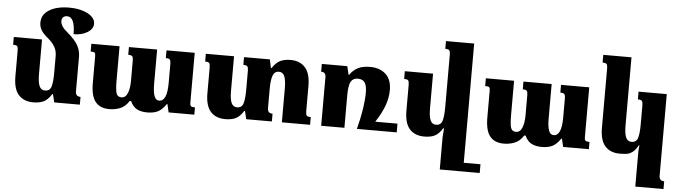

<svg xmlns="http://www.w3.org/2000/svg" viewBox="-56 -1016 5433 1532"><g transform="rotate(5 2660.0 -249.5)"><path d="M595 -62V0H390L374 -65H369Q338 -17 305 -1.5Q272 14 223 14Q146 14 104.5 -33Q63 -80 63 -179V-385Q63 -412 56 -421Q49 -430 23 -430V-492H249V-214Q249 -150 262.5 -119Q276 -88 308 -88Q347 -88 358 -125Q369 -162 369 -234V-370Q369 -410 351.5 -441.5Q334 -473 298 -504Q259 -535 241.5 -563Q224 -591 224 -625Q224 -690 284.5 -727Q345 -764 444 -764Q503 -764 550.5 -749.5Q598 -735 625 -710Q652 -685 652 -654Q652 -611 606 -583Q560 -555 496 -556Q496 -694 433 -694Q412 -694 401 -682.5Q390 -671 390 -652Q390 -610 449 -563Q508 -513 531.5 -471Q555 -429 555 -380V-103Q555 -62 595 -62Z M1472 -492V-91Q1472 -72 1479.5 -65Q1487 -58 1512 -58V0H1306L1291 -65H1286Q1254 -18 1220 -1.5Q1186 15 1136 15Q1085 15 1052 -3Q1019 -21 1000 -64H989Q959 -17 918 -1Q877 15 832 15Q757 15 720 -31.5Q683 -78 683 -181V-395Q683 -418 676 -424Q669 -430 644 -430V-492H870V-217Q870 -146 879 -116.5Q888 -87 920 -87Q953 -87 969 -125.5Q985 -164 985 -223V-387Q985 -412 977.5 -421Q970 -430 945 -430V-492H1171V-217Q1171 -153 1183 -120Q1195 -87 1222 -87Q1286 -87 1286 -234V-387Q1286 -411 1279 -420.5Q1272 -430 1246 -430V-492Z M2439 -62V0H2213V-270Q2213 -336 2200 -368Q2187 -400 2155 -400Q2119 -400 2106 -363Q2093 -326 2093 -258V-103Q2093 -62 2133 -62V0H1928L1912 -65H1907Q1876 -17 1843 -1.5Q1810 14 1761 14Q1684 14 1642.5 -33Q1601 -80 1601 -179V-385Q1601 -412 1594 -421Q1587 -430 1561 -430V-492H1787V-214Q1787 -150 1800.5 -119Q1814 -88 1846 -88Q1885 -88 1896 -125Q1907 -162 1907 -234V-388Q1907 -412 1899.5 -421Q1892 -430 1867 -430V-492H2074L2088 -425H2094Q2123 -469 2156.5 -485.5Q2190 -502 2239 -502Q2315 -502 2357 -454.5Q2399 -407 2399 -307V-107Q2399 -80 2406 -71Q2413 -62 2439 -62Z M3133 -70V0H2889H2814Q2837 -87 2848.5 -163Q2860 -239 2860 -291Q2860 -351 2842.5 -375.5Q2825 -400 2787 -400Q2748 -400 2731 -369.5Q2714 -339 2714 -258V0H2528V-389Q2528 -430 2490 -430V-492H2694L2710 -425H2715Q2743 -465 2781 -483.5Q2819 -502 2876 -502Q2955 -502 3002 -458.5Q3049 -415 3049 -331Q3049 -269 3026 -206Q3003 -143 2955 -70Z M3821 195V265H3665H3501V5L3504 -30Q3506 -54 3506 -65H3500Q3470 -17 3437 -1.5Q3404 14 3355 14Q3278 14 3236.5 -33Q3195 -80 3195 -179V-385Q3195 -412 3188 -421Q3181 -430 3155 -430V-492H3381V-214Q3381 -150 3394.5 -119Q3408 -88 3440 -88Q3479 -88 3490 -125Q3501 -162 3501 -234V-656Q3501 -680 3493.5 -689Q3486 -698 3461 -698V-760H3687V195Z M4632 -492V-91Q4632 -72 4639.5 -65Q4647 -58 4672 -58V0H4466L4451 -65H4446Q4414 -18 4380 -1.5Q4346 15 4296 15Q4245 15 4212 -3Q4179 -21 4160 -64H4149Q4119 -17 4078 -1Q4037 15 3992 15Q3917 15 3880 -31.5Q3843 -78 3843 -181V-395Q3843 -418 3836 -424Q3829 -430 3804 -430V-492H4030V-217Q4030 -146 4039 -116.5Q4048 -87 4080 -87Q4113 -87 4129 -125.5Q4145 -164 4145 -223V-387Q4145 -412 4137.5 -421Q4130 -430 4105 -430V-492H4331V-217Q4331 -153 4343 -120Q4355 -87 4382 -87Q4446 -87 4446 -234V-387Q4446 -411 4439 -420.5Q4432 -430 4406 -430V-492Z M5067 -13Q5067 -29 5071 -65H5066Q5046 -28 5024 -11Q5002 6 4980 10Q4958 14 4921 14Q4844 14 4802.5 -33Q4761 -80 4761 -179V-653Q4761 -680 4754 -689Q4747 -698 4721 -698V-760H4947V-214Q4947 -150 4960.5 -119Q4974 -88 5006 -88Q5045 -88 5056 -125Q5067 -162 5067 -234V-388Q5067 -412 5059.5 -421Q5052 -430 5027 -430V-492H5253V162Q5253 203 5293 203V265H5067Z"/></g></svg>

Font: Noto Serif Armenian Black
Style: Regular
Weight: 900
Designer: Monotype Design team
Foundry: Monotype Imaging Inc.
Version: Version 1.000